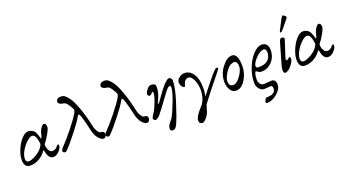

<svg xmlns="http://www.w3.org/2000/svg" viewBox="-62 -1375 4304 2375"><g transform="rotate(-20 2090.0 -187.5)"><path d="M335 -193Q323 -325 269 -325Q243 -325 200.5 -287.5Q158 -250 124 -192Q90 -134 90 -86Q90 -42 132 -42Q154 -42 196 -62Q238 -82 269 -107Q316 -145 335 -193ZM128 14Q49 14 49 -89Q49 -144 78 -216Q107 -288 153.5 -341Q200 -394 243 -394Q268 -394 287.5 -384.5Q307 -375 317.5 -364.5Q328 -354 338 -331.5Q348 -309 351.5 -298Q355 -287 361 -263Q366 -248 371 -260Q378 -274 383 -296Q388 -318 392 -330Q403 -362 422 -388Q441 -414 458 -414Q488 -414 488 -364Q488 -328 412 -212Q409 -207 400.5 -197.5Q392 -188 387 -180.5Q382 -173 382 -166Q382 -129 399.5 -95.5Q417 -62 447 -62Q491 -62 521 -106Q527 -115 540 -115Q545 -115 545.5 -98Q546 -81 542 -74Q495 12 432 12Q371 12 352 -90Q348 -109 341 -108Q340 -107 339 -106Q310 -58 252 -22Q194 14 128 14Z M1133 -35Q1133 -18 1122 -3.5Q1111 11 1095 11Q1064 11 1029 -29.5Q994 -70 979 -137Q954 -251 928 -333Q916 -369 906 -374Q896 -379 882 -351Q860 -306 765 -185Q670 -64 614 -8Q599 7 588 7Q581 7 570 -0.5Q559 -8 559 -15Q559 -39 587 -67Q646 -126 732.5 -234Q819 -342 855 -404Q877 -442 870 -457Q856 -488 826 -532Q810 -554 798.5 -561Q787 -568 758 -572Q741 -574 724.5 -585.5Q708 -597 708 -608Q708 -660 770 -660Q801 -660 822 -645Q843 -630 878 -582Q909 -540 949 -428.5Q989 -317 1022 -163Q1029 -134 1048.5 -105.5Q1068 -77 1080 -77Q1133 -77 1133 -35Z M1704 -35Q1704 -18 1693 -3.5Q1682 11 1666 11Q1635 11 1600 -29.5Q1565 -70 1550 -137Q1525 -251 1499 -333Q1487 -369 1477 -374Q1467 -379 1453 -351Q1431 -306 1336 -185Q1241 -64 1185 -8Q1170 7 1159 7Q1152 7 1141 -0.5Q1130 -8 1130 -15Q1130 -39 1158 -67Q1217 -126 1303.5 -234Q1390 -342 1426 -404Q1448 -442 1441 -457Q1427 -488 1397 -532Q1381 -554 1369.5 -561Q1358 -568 1329 -572Q1312 -574 1295.5 -585.5Q1279 -597 1279 -608Q1279 -660 1341 -660Q1372 -660 1393 -645Q1414 -630 1449 -582Q1480 -540 1520 -428.5Q1560 -317 1593 -163Q1600 -134 1619.5 -105.5Q1639 -77 1651 -77Q1704 -77 1704 -35Z M1866 -306Q1866 -328 1854 -328Q1852 -328 1839 -311Q1826 -294 1806 -294Q1798 -294 1791.5 -303Q1785 -312 1785 -318Q1785 -343 1812 -378.5Q1839 -414 1866 -414Q1899 -414 1913.5 -404Q1928 -394 1928 -364Q1930 -287 1874 -177Q1867 -165 1875 -164Q1881 -163 1893 -179Q1900 -189 1918 -214Q1936 -239 1944.5 -251Q1953 -263 1970 -286Q1987 -309 1997 -321Q2007 -333 2021.5 -350.5Q2036 -368 2046.5 -377.5Q2057 -387 2068.5 -397Q2080 -407 2090 -411.5Q2100 -416 2108 -416Q2116 -416 2129.5 -403.5Q2143 -391 2143 -373Q2143 -280 2087 -103.5Q2031 73 1993 156Q1983 178 1968.5 192.5Q1954 207 1942 207Q1901 207 1901 182Q1901 154 1913.5 131Q1926 108 1945 87.5Q1964 67 1969 57Q2003 -4 2049.5 -126Q2096 -248 2096 -300Q2096 -322 2082 -322Q2071 -322 2057.5 -311Q2044 -300 2023 -273Q2002 -246 1980 -216Q1958 -186 1918 -131.5Q1878 -77 1839 -28Q1828 -14 1807.5 0Q1787 14 1777 14Q1769 14 1758 4.5Q1747 -5 1747 -16Q1747 -26 1771.5 -63Q1796 -100 1805 -120Q1807 -124 1815.5 -144.5Q1824 -165 1828.5 -176.5Q1833 -188 1841.5 -209Q1850 -230 1854 -244.5Q1858 -259 1862 -276.5Q1866 -294 1866 -306Z M2722 -322Q2722 -317 2675 -259Q2628 -201 2555 -109.5Q2482 -18 2437 43Q2431 52 2418 97.5Q2405 143 2402 149Q2389 181 2359.5 213.5Q2330 246 2312 246Q2267 246 2267 204Q2267 173 2289.5 137.5Q2312 102 2343.5 68Q2375 34 2380 26Q2427 -49 2427 -147Q2427 -221 2398.5 -281Q2370 -341 2335 -341Q2282 -341 2264 -269Q2264 -268 2262.5 -262Q2261 -256 2260 -254Q2259 -252 2256.5 -250Q2254 -248 2249 -248Q2235 -248 2218.5 -271.5Q2202 -295 2202 -329Q2202 -355 2234.5 -382.5Q2267 -410 2307 -410Q2363 -410 2400 -370Q2437 -330 2451 -275.5Q2465 -221 2465 -156Q2465 -103 2456 -69Q2453 -57 2454 -54Q2455 -52 2462 -61Q2476 -78 2504.5 -114.5Q2533 -151 2549 -170.5Q2565 -190 2589.5 -220.5Q2614 -251 2628.5 -268Q2643 -285 2659.5 -302.5Q2676 -320 2686 -328Q2696 -336 2701 -336Q2707 -336 2714.5 -332.5Q2722 -329 2722 -322Z M2974 -256Q2974 -286 2963.5 -306.5Q2953 -327 2932 -327Q2873 -327 2822.5 -253.5Q2772 -180 2772 -129Q2772 -97 2787 -80.5Q2802 -64 2827 -64Q2873 -64 2923.5 -134.5Q2974 -205 2974 -256ZM3012 -245Q3012 -152 2960 -69Q2908 14 2837 14Q2790 14 2762 -31Q2734 -76 2734 -140Q2734 -240 2800 -327Q2866 -414 2933 -414Q3012 -414 3012 -245Z M3361 -306Q3361 -326 3351.5 -338Q3342 -350 3329 -350Q3283 -350 3223.5 -289.5Q3164 -229 3164 -187Q3164 -164 3197 -164Q3361 -164 3361 -306ZM3409 -314Q3409 -224 3351.5 -162Q3294 -100 3211 -100Q3185 -100 3151 -127Q3142 -135 3132 -108Q3121 -78 3121 -26Q3121 7 3139 30.5Q3157 54 3187 54Q3204 54 3237 50.5Q3270 47 3289 47Q3316 47 3330 65.5Q3344 84 3344 117Q3344 176 3278.5 232Q3213 288 3147 288Q3129 288 3129 269Q3129 258 3139.5 239.5Q3150 221 3160 221Q3280 221 3280 146Q3280 107 3252 107Q3241 107 3213.5 110.5Q3186 114 3170 114Q3133 114 3105 79Q3077 44 3077 0Q3077 -101 3117.5 -199.5Q3158 -298 3215 -356Q3272 -414 3322 -414Q3367 -414 3388 -386Q3409 -358 3409 -314Z M3624 -489Q3609 -474 3601 -474Q3593 -474 3593 -482Q3593 -490 3595 -494Q3624 -553 3670 -638Q3683 -663 3695 -663Q3703 -663 3718.5 -649.5Q3734 -636 3734 -626Q3734 -622 3689.5 -567.5Q3645 -513 3624 -489ZM3609 -124Q3609 -92 3565 -39Q3521 14 3483 14Q3461 14 3461 -28Q3461 -59 3474 -100L3545 -347Q3560 -399 3575 -407Q3580 -409 3585 -409Q3620 -409 3620 -384Q3620 -378 3582 -268Q3544 -158 3544 -136Q3544 -130 3549 -127Q3554 -124 3565 -130Q3571 -134 3578.5 -139.5Q3586 -145 3591 -148.5Q3596 -152 3597 -152Q3609 -152 3609 -124Z M3953 -193Q3941 -325 3887 -325Q3861 -325 3818.5 -287.5Q3776 -250 3742 -192Q3708 -134 3708 -86Q3708 -42 3750 -42Q3772 -42 3814 -62Q3856 -82 3887 -107Q3934 -145 3953 -193ZM3746 14Q3667 14 3667 -89Q3667 -144 3696 -216Q3725 -288 3771.5 -341Q3818 -394 3861 -394Q3886 -394 3905.5 -384.5Q3925 -375 3935.5 -364.5Q3946 -354 3956 -331.5Q3966 -309 3969.5 -298Q3973 -287 3979 -263Q3984 -248 3989 -260Q3996 -274 4001 -296Q4006 -318 4010 -330Q4021 -362 4040 -388Q4059 -414 4076 -414Q4106 -414 4106 -364Q4106 -328 4030 -212Q4027 -207 4018.5 -197.5Q4010 -188 4005 -180.5Q4000 -173 4000 -166Q4000 -129 4017.5 -95.5Q4035 -62 4065 -62Q4109 -62 4139 -106Q4145 -115 4158 -115Q4163 -115 4163.5 -98Q4164 -81 4160 -74Q4113 12 4050 12Q3989 12 3970 -90Q3966 -109 3959 -108Q3958 -107 3957 -106Q3928 -58 3870 -22Q3812 14 3746 14Z"/></g></svg>

Font: EB Garamond 12
Style: Italic
Weight: 400
Italic angle: -17°
Version: Version 0.016; ttfautohint (v1.8.4)